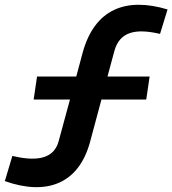

<svg xmlns="http://www.w3.org/2000/svg" viewBox="-60 -734 712 793"><path d="M-9 -90 -40 14C132 75 265 26 312 -148L359 -323H544L558 -418H384L412 -522C434 -605 502 -617 601 -594L632 -695C462 -746 331 -699 281 -515L255 -418H93L79 -323H229L182 -150C160 -69 75 -70 -9 -90Z"/></svg>

Font: Ronzino Bold
Style: Italic
Weight: 700
Italic angle: -8°
Designer: Nunzio Mazzaferro
Foundry: Collletttivo
Version: Version 1.000;Glyphs 3.3 (3337)